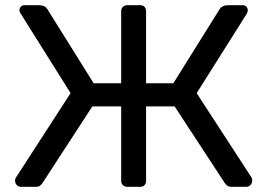

<svg xmlns="http://www.w3.org/2000/svg" viewBox="-20 -720 1031 740"><path d="M61 0Q51 0 44.5 -7Q38 -14 38 -24Q38 -31 41 -35L252 -361L60 -667Q55 -674 55 -680Q55 -688 60 -694Q65 -700 76 -700H129Q142 -700 150 -696Q158 -692 163 -684L341 -399H447V-677Q447 -687 453.5 -693.5Q460 -700 470 -700H520Q531 -700 537 -693.5Q543 -687 543 -677V-399H648L826 -684Q831 -692 839.5 -696Q848 -700 860 -700H915Q925 -700 930 -694Q935 -688 935 -680Q935 -674 931 -667L738 -361L950 -35Q952 -31 952 -24Q952 -14 945.5 -7Q939 0 929 0H873Q862 0 856 -4.5Q850 -9 846 -15L653 -310H543V-22Q543 -13 537 -6.5Q531 0 520 0H470Q460 0 453.5 -6.5Q447 -13 447 -23V-310H336L144 -15Q140 -9 134.5 -4.5Q129 0 118 0Z"/></svg>

Font: Rubik Light
Style: Regular
Weight: 400
Version: Version 2.101